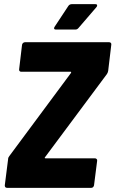

<svg xmlns="http://www.w3.org/2000/svg" viewBox="-20 -903 555 923"><path d="M3 -12 19 -138Q19 -146 25 -153L321 -552Q324 -558 319 -558H82Q77 -558 74 -561.5Q71 -565 72 -570L86 -688Q87 -693 91 -696.5Q95 -700 100 -700H505Q510 -700 513 -696.5Q516 -693 515 -688L500 -562Q499 -555 494 -547L197 -148Q192 -142 199 -142H436Q441 -142 444.5 -138.5Q448 -135 447 -130L432 -12Q431 -7 427.5 -3.5Q424 0 419 0H14Q3 0 3 -12ZM240 -767Q240 -771 243 -775L309 -875Q315 -883 325 -883H438Q447 -883 447 -877Q447 -872 443 -868L357 -768Q351 -761 343 -761H249Q240 -761 240 -767Z"/></svg>

Font: Barlow Semi Condensed ExtraBold
Style: Italic
Weight: 800
Width: 4
Italic angle: -7°
Designer: Jeremy Tribby
Foundry: Tribby Type
Version: Version 1.408